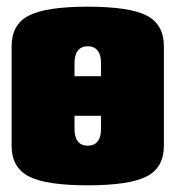

<svg xmlns="http://www.w3.org/2000/svg" viewBox="-20 -550 530 580"><path d="M205.1 -359.9V-319.8H285.2V-359.9Q285.2 -384.3 274.9 -397.2Q264.6 -410.2 245.1 -410.2Q225.6 -410.2 215.3 -397.2Q205.1 -384.3 205.1 -359.9ZM475.1 -410.2V-109.9Q475.1 -43.9 423.1 -17.1Q371.1 9.8 245.1 9.8Q119.1 9.8 67.1 -17.1Q15.1 -43.9 15.1 -109.9V-410.2Q15.1 -476.1 67.1 -502.9Q119.1 -529.8 245.1 -529.8Q371.1 -529.8 423.1 -502.9Q475.1 -476.1 475.1 -410.2ZM285.2 -200.2H205.1V-160.2Q205.1 -135.7 215.3 -122.8Q225.6 -109.9 245.1 -109.9Q264.6 -109.9 274.9 -122.8Q285.2 -135.7 285.2 -160.2Z"/></svg>

Font: Mikodacs
Style: Regular
Weight: 400
Designer: gluk (gluksza@wp.pl)
Foundry: gluk (gluksza@wp.pl)
Version: Version 0.28